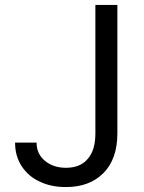

<svg xmlns="http://www.w3.org/2000/svg" viewBox="-20 -747 583 777"><path d="M398 -46Q342 10 247 10Q186 10 141 -12Q96 -32 68 -74Q41 -115 41 -170H128Q128 -124 162 -96Q196 -68 247 -68Q305 -68 335 -104Q366 -139 366 -207V-727H455V-207Q455 -103 398 -46Z"/></svg>

Font: Sinter
Style: Regular
Weight: 400
Foundry: Adobe & rsms
Version: Version 1.000